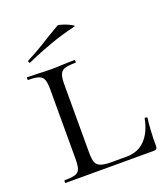

<svg xmlns="http://www.w3.org/2000/svg" viewBox="-119 -713 701 799"><g transform="rotate(-20 231.5 -313.5)"><path d="M243 -16H310Q362 -16 393.5 -49Q425 -82 436 -140Q436 -142 440 -142Q443 -142 445.5 -141Q448 -140 448 -138Q441 -92 441 -15Q441 -7 437.5 -3.5Q434 0 426 0H35Q33 0 33 -6Q33 -12 35 -12Q68 -12 83 -17Q98 -22 103 -36.5Q108 -51 108 -81V-387Q108 -417 102.5 -431Q97 -445 82 -450.5Q67 -456 35 -456Q33 -456 33 -462Q33 -468 35 -468L80 -467Q118 -465 139 -465Q164 -465 202 -467L244 -468Q247 -468 247 -462Q247 -456 244 -456Q211 -456 196 -450.5Q181 -445 175.5 -430.5Q170 -416 170 -386V-85Q170 -56 175.5 -42Q181 -28 196.5 -22Q212 -16 243 -16ZM67 -521Q63 -521 62 -525.5Q61 -530 64 -532Q115 -558 173 -595Q209 -617 227 -627Q232 -629 251.5 -622.5Q271 -616 285 -608Q299 -600 291 -599Q229 -584 177.5 -565.5Q126 -547 69 -522Z"/></g></svg>

Font: Cormorant Unicase
Style: Regular
Weight: 400
Designer: Christian Thalmann (Catharsis Fonts)
Foundry: Catharsis Fonts
Version: Version 4.000